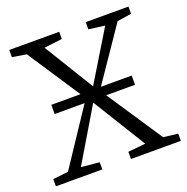

<svg xmlns="http://www.w3.org/2000/svg" viewBox="-132 -866 965 990"><g transform="rotate(-20 351.0 -371.5)"><path d="M92.5 -49 309 -374.5 100.5 -691 23 -703.5V-743H297V-703.5L198 -691.5L365 -419L531 -692L442.5 -703.5V-743H677V-703.5L599 -691.5L390.5 -386L614.5 -49L694 -39.5L694.5 0H420.5V-39.5L516.5 -49L337 -340L163.5 -49L263 -39.5L263.5 0H8.5V-39.5ZM571 -403V-352.5H130V-403Z"/></g></svg>

Font: Merriweather 36pt Light
Style: Regular
Weight: 300
Designer: Eben Sorkin
Foundry: Eben Sorkin
Version: Version 2.100